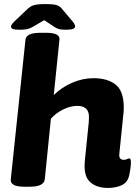

<svg xmlns="http://www.w3.org/2000/svg" viewBox="-20 -915 671 943"><path d="M510 8Q453 8 421 -22.5Q389 -53 397 -128L416 -315Q417 -327 417 -341Q417 -395 359 -395Q326 -395 290.5 -377.5Q255 -360 230 -332L200 -35Q196 2 127 2H98Q29 2 33 -35L105 -719Q108 -754 178 -754H207Q276 -754 272 -720L244 -448Q281 -485 333 -508Q385 -531 439 -531Q508 -531 548 -499.5Q588 -468 588 -385Q588 -375 587 -365Q586 -355 585 -345L566 -159Q563 -130 588 -130Q597 -130 604 -133.5Q611 -137 615 -137Q623 -137 623 -118Q623 -108 621 -91Q619 -74 615 -56Q608 -20 579 -6Q550 8 510 8ZM76 -769Q51 -769 42.5 -773Q34 -777 34 -784Q34 -793 49 -808L111 -867Q128 -884 146 -889.5Q164 -895 203 -895Q243 -895 259.5 -889.5Q276 -884 289 -866L338 -808Q344 -800 346.5 -794.5Q349 -789 349 -786Q349 -778 339.5 -773.5Q330 -769 304 -769Q284 -769 272 -771.5Q260 -774 247 -783L197 -816L141 -783Q125 -774 111.5 -771.5Q98 -769 76 -769Z"/></svg>

Font: Asap Semi Expanded Semi Expanded ExtraBold
Style: Italic
Weight: 800
Width: 6
Italic angle: -6°
Designer: Pablo Cosgaya
Foundry: Omnibus-Type
Version: Version 3.001; ttfautohint (v1.8.4.7-5d5b)